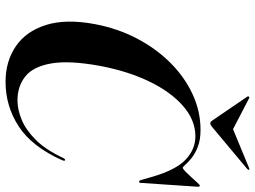

<svg xmlns="http://www.w3.org/2000/svg" viewBox="-136 -796 940 709"><g transform="rotate(90 334.5 -441.0)"><path d="M571.5 -211Q574.5 -208.5 571 -200Q521.5 -89 446.8 -40Q372 9 281.5 9Q206.5 9 151 -28.5Q95.5 -66 72 -139.5Q48.5 -213 68.5 -320.5Q84 -403.5 121 -474.8Q158 -546 210.8 -599Q263.5 -652 327 -681.5Q390.5 -711 459 -711Q496 -711 521.5 -701Q547 -691 563 -678Q579 -665 587.5 -655.2Q596 -645.5 599 -645.5Q603 -645.5 612.8 -655Q622.5 -664.5 633.8 -677Q645 -689.5 653.8 -699Q662.5 -708.5 665 -708.5Q669.5 -708.5 669 -700L655 -492.5Q655 -484.5 651 -484Q646.5 -483.5 644 -492L633 -530.5Q607.5 -619.5 569.2 -655.8Q531 -692 483 -692Q423.5 -692 371.5 -647Q319.5 -602 281 -522.8Q242.5 -443.5 223 -340.5Q202 -226.5 213.8 -159.5Q225.5 -92.5 262 -63.8Q298.5 -35 350 -35Q384.5 -35 422.2 -50.8Q460 -66.5 496.5 -103.2Q533 -140 563 -204Q567.5 -212.5 571.5 -211ZM451 -756Q441 -747 435 -747Q429 -747 423.5 -756L336.5 -883.5Q334 -888 337.5 -890.5Q339.5 -892.5 344 -889.5L456.5 -831L598 -889.5Q604.5 -892.5 606 -890.5Q608 -888 603.5 -883.5Z"/></g></svg>

Font: Fraunces 144pt SemiBold
Style: Italic
Weight: 600
Italic angle: -16°
Version: Version 1.000;[0bf87f6ff]